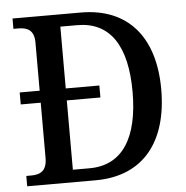

<svg xmlns="http://www.w3.org/2000/svg" viewBox="-51 -764 789 814"><g transform="rotate(-5 343.0 -357.0)"><path d="M32 0H323C530 0 634 -141 634 -360C634 -587 519 -714 323 -714H32V-670H51C89 -670 120 -659 120 -604V-399H35V-348H120V-113C120 -57 91 -44 53 -44H32ZM302 -53H231V-348H374V-399H231V-662H303C442 -662 512 -557 512 -360C512 -164 442 -53 302 -53Z"/></g></svg>

Font: Noto Serif Lao SemiCondensed Medium
Style: Regular
Weight: 500
Width: 4
Designer: Monotype Design Team
Foundry: Monotype Imaging Inc.
Version: Version 2.003